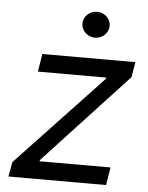

<svg xmlns="http://www.w3.org/2000/svg" viewBox="-53 -794 648 838"><g transform="rotate(5 270.5 -375.0)"><path d="M15.6 0H443.2L456 -78.1H144.9L146.3 -83.8L512.8 -478.7L524.1 -545.5H116.5L103.7 -467.3H403.4L402 -461.6L27 -63.9ZM279.1 -693.2C279.1 -661.9 306.1 -636.4 338.8 -636.4C371.4 -636.4 398.4 -661.9 398.4 -693.2C398.4 -724.4 371.4 -750 338.8 -750C306.1 -750 279.1 -724.4 279.1 -693.2Z"/></g></svg>

Font: Magic Ui Pro
Style: Italic
Weight: 400
Italic angle: -9.39999°
Designer: Stefan Endress, Andreas Faust
Version: Version 1.000;FEAKit 1.0